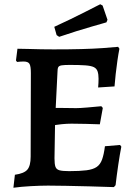

<svg xmlns="http://www.w3.org/2000/svg" viewBox="-20 -872 635 902"><path d="M43 10 50 -51Q93 -57 108.5 -75Q124 -93 124 -136L125 -529Q125 -561 118.5 -572Q112 -583 91 -583Q86 -583 76.5 -582.5Q67 -582 60 -581L55 -588L62 -643Q84 -643 113.5 -642Q143 -641 174.5 -640.5Q206 -640 232 -640Q307 -640 363 -641.5Q419 -643 461.5 -646Q504 -649 535 -652L541 -643Q536 -618 531.5 -586.5Q527 -555 523.5 -524Q520 -493 518 -466L441 -461Q442 -469 442.5 -482Q443 -495 443 -502Q443 -523 438.5 -536.5Q434 -550 421 -556.5Q408 -563 380.5 -565Q353 -567 308 -567Q282 -567 269.5 -565Q257 -563 253.5 -556Q250 -549 250 -532L239 -311L236 -128Q236 -101 240.5 -88.5Q245 -76 259.5 -72Q274 -68 305 -68Q355 -68 386 -72Q417 -76 434 -87.5Q451 -99 459.5 -122.5Q468 -146 473 -185L544 -191L550 -183Q543 -148 535.5 -97Q528 -46 523 -2L515 7Q459 5 400 3.5Q341 2 290 1Q239 0 206 0Q171 0 125 2.5Q79 5 43 10ZM227 -283 235 -365Q242 -365 260.5 -365Q279 -365 300.5 -364.5Q322 -364 338 -364Q355 -364 390 -367Q425 -370 456 -373L463 -365L449 -288Q422 -289 383 -290Q344 -291 316 -291Q294 -291 269.5 -288.5Q245 -286 227 -283ZM258 -699 246 -707 235 -746Q274 -764 312.5 -782.5Q351 -801 382 -817Q413 -833 432 -842.5Q451 -852 451 -852L462 -846L485 -779L480 -767Q480 -767 461 -761.5Q442 -756 410.5 -747Q379 -738 339 -725.5Q299 -713 258 -699Z"/></svg>

Font: Alegreya SemiBold
Style: Regular
Weight: 600
Designer: Juan Pablo del Peral
Foundry: Huerta Tipografica
Version: Version 2.009